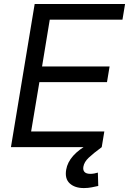

<svg xmlns="http://www.w3.org/2000/svg" viewBox="-20 -748 656 976"><path d="M35.6 0 156.2 -727.5H615.7L602.5 -647.9H232.9L193.8 -410.2H537.1L523.9 -330.6H180.2L138.2 -79.6H510.3L497.1 0ZM406.2 208Q360.4 208 334.5 184.3Q308.6 160.6 316.4 114.7Q322.8 77.1 351.6 44.4Q380.4 11.7 436 -19L497.1 0Q454.1 31.7 430.9 53.7Q407.7 75.7 403.8 99.6Q400.9 116.7 409.7 126.2Q418.5 135.7 439.5 135.7Q449.2 135.7 459.5 133.8Q469.7 131.8 477.5 129.4L479.5 197.3Q464.4 200.7 446 204.3Q427.7 208 406.2 208Z"/></svg>

Font: Inter 24pt
Style: Italic
Weight: 400
Italic angle: -9.3988°
Designer: Rasmus Andersson
Foundry: rsms
Version: Version 4.001;git-66647c0bb